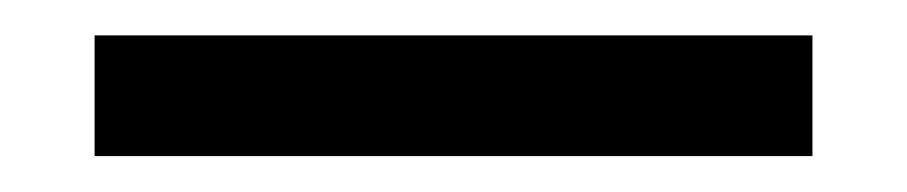

<svg xmlns="http://www.w3.org/2000/svg" viewBox="-20 -330 510 108"><path d="M33.2 -310.1H437V-242.2H33.2Z"/></svg>

Font: Overused Grotesk
Style: Regular
Weight: 400
Version: Version 0.002